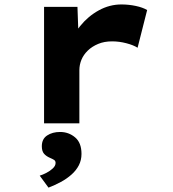

<svg xmlns="http://www.w3.org/2000/svg" viewBox="-20 -562 789 875"><path d="M180.8 0V-530.7H333L339.9 -337.3L293.8 -343.4Q309.4 -399 345.6 -443.6Q381.7 -488.3 430.6 -515Q479.4 -541.7 533 -541.7Q566.6 -541.7 598.4 -535Q630.2 -528.3 650.6 -516.3L607 -344.4Q588.1 -356.6 555.6 -365Q523.1 -373.5 490.8 -373.5Q454.9 -373.5 427.2 -361.8Q399.4 -350.2 380.1 -331.5Q360.8 -312.8 351.2 -289.8Q341.7 -266.7 341.7 -241.9V0ZM201 293.1 161 238.5Q175 234.3 191.6 225.7Q208.1 217.2 220.7 205.4Q233.3 193.6 233.3 180.7Q233.3 171.2 226.5 166.8Q219.6 162.4 208.3 157.6Q190.4 150 180.5 138.4Q170.6 126.8 170.6 104.5Q170.6 71.3 194.7 55.4Q218.9 39.4 253.9 39.4Q292.8 39.4 322.1 63.9Q351.4 88.3 351.4 139.4Q351.4 167.8 339.3 191.3Q327.2 214.7 305.7 233.7Q284.3 252.7 257.3 267.3Q230.2 281.9 201 293.1Z"/></svg>

Font: Lexend Tera
Style: Regular
Weight: 400
Designer: Bonnie Shaver-Troup, Thomas Jockin
Foundry: Lexend
Version: Version 1.007